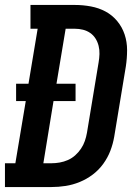

<svg xmlns="http://www.w3.org/2000/svg" viewBox="-39 -755 559 775"><path d="M-19 0V-96H23L65 -347H26V-417H76L113 -639H84V-735H263Q296 -735 328 -729Q360 -723 387 -708.5Q414 -694 434 -670Q454 -646 464 -616Q474 -586 474 -553Q474 -520 469 -487L422 -203Q417 -174 406.5 -146.5Q396 -119 378 -94Q360 -69 335.5 -50.5Q311 -32 283 -20.5Q255 -9 226 -4.5Q197 0 168 0ZM136 -96H168Q185 -96 202 -99Q219 -102 235 -109Q251 -116 264.5 -128Q278 -140 288 -155Q298 -170 303.5 -186Q309 -202 312 -219L359 -503Q362 -520 362.5 -537Q363 -554 359 -570Q355 -586 346.5 -599.5Q338 -613 325 -622Q312 -631 296 -635Q280 -639 263 -639H226L189 -417H266V-347H177Z"/></svg>

Font: Iosevka Slab
Style: Bold Italic
Weight: 700
Italic angle: -9°
Monospace: yes
Designer: Belleve Invis
Foundry: Belleve Invis
Version: Version 11.1.0; ttfautohint (v1.8.3)